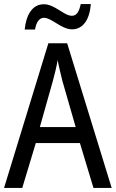

<svg xmlns="http://www.w3.org/2000/svg" viewBox="-20 -929 573 949"><path d="M102 -783H153C160 -821 174 -841 198 -841C235 -841 284 -784 336 -784C389 -784 423 -830 429 -909H379C371 -872 360 -851 335 -851C296 -851 251 -908 197 -908C138 -908 109 -853 102 -783ZM442 0H532L312 -715H219L0 0H90L157 -222H375ZM289 -527 354 -301H177L241 -528C249 -557 259 -597 265 -632C270 -604 282 -555 289 -527Z"/></svg>

Font: Noto Sans Oriya Cond
Style: Regular
Weight: 400
Width: 3
Designer: Amélie Bonet and Sol Matas
Foundry: Google LLC
Version: Version 2.006